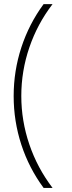

<svg xmlns="http://www.w3.org/2000/svg" viewBox="-20 -772 348 933"><path d="M235.4 141.1H191.9Q121.1 45.4 83.7 -68.8Q46.4 -183.1 46.4 -305.2Q46.4 -427.2 83.7 -541.5Q121.1 -655.8 191.9 -752H235.4Q161.6 -655.8 122.6 -541.3Q83.5 -426.8 83.5 -305.7Q83.5 -185.1 122.6 -70.3Q161.6 44.4 235.4 141.1Z"/></svg>

Font: Kumbh Sans ExtraLight
Style: Regular
Weight: 250
Version: Version 1.005